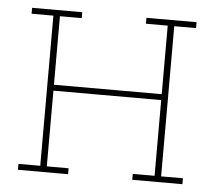

<svg xmlns="http://www.w3.org/2000/svg" viewBox="-43 -567 686 614"><g transform="rotate(5 300.0 -260.0)"><path d="M197 0H36V-19H106V-501H36V-520H197V-501H127V-281H473V-501H403V-520H564V-501H494V-19H564V0H403V-19H473V-262H127V-19H197Z"/></g></svg>

Font: Iosevka HT Thin Extended
Style: Regular
Weight: 100
Width: 7
Monospace: yes
Designer: Belleve Invis
Foundry: Belleve Invis
Version: Version 32.3.0; ttfautohint (v1.8.4)